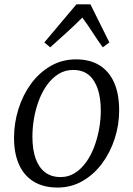

<svg xmlns="http://www.w3.org/2000/svg" viewBox="-20 -832 598 862"><path d="M321.5 -565.5Q384 -565.5 427.2 -538.5Q470.5 -511.5 492.8 -460.2Q515 -409 515 -336.5Q515 -271.5 495 -209.5Q475 -147.5 438.2 -98Q401.5 -48.5 350.5 -19.2Q299.5 10 238 10Q176 10 132.2 -16.2Q88.5 -42.5 65.8 -92.5Q43 -142.5 43 -213Q43 -279.5 62.8 -342.5Q82.5 -405.5 119.2 -455.8Q156 -506 207.5 -535.8Q259 -565.5 321.5 -565.5ZM308.5 -518Q272 -518 242.8 -499.8Q213.5 -481.5 191.5 -451Q169.5 -420.5 154.8 -381.8Q140 -343 132.8 -301Q125.5 -259 125.5 -219Q125.5 -160.5 140 -120Q154.5 -79.5 182.8 -58.2Q211 -37 252 -37Q287.5 -37 316.2 -55.2Q345 -73.5 366.8 -104Q388.5 -134.5 403 -173Q417.5 -211.5 425 -253.2Q432.5 -295 432.5 -334.5Q432.5 -392 418.8 -432.8Q405 -473.5 378 -495.8Q351 -518 308.5 -518ZM205.5 -619.5 179 -641.5 323 -812.5H386L471 -641.5L441.5 -619.5Q417 -653 396 -686Q375 -719 349.5 -753Q316.5 -719.5 279.8 -686.5Q243 -653.5 205.5 -619.5Z"/></svg>

Font: Merriweather 24pt Light
Style: Italic
Weight: 300
Italic angle: -7.8°
Version: Version 2.101